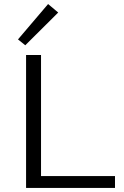

<svg xmlns="http://www.w3.org/2000/svg" viewBox="-20 -930 613 950"><path d="M549 -59V0H109V-658H183V-59ZM69 -735 218 -910 268 -868 105 -706Z"/></svg>

Font: Ysabeau
Style: Regular
Weight: 400
Designer: Christian Thalmann (Catharsis Fonts)
Version: Version 0.003